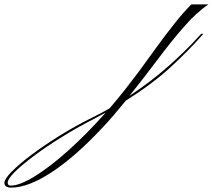

<svg xmlns="http://www.w3.org/2000/svg" viewBox="-759 -323 970 875"><path d="M159 -159Q100 -92 18 -16.5Q-64 59 -186 136Q-213 169 -240.5 201.5Q-268 234 -297 264Q-418 393 -524.5 462.5Q-631 532 -708 532Q-739 532 -739 510Q-739 493 -705 458.5Q-671 424 -613.5 381Q-556 338 -485 294Q-414 250 -339 213Q-300 194 -260 171Q-226 132 -192.5 89.5Q-159 47 -126 3Q-89 -48 -48 -104.5Q-7 -161 34.5 -213.5Q76 -266 113 -303H191Q136 -266 78.5 -200Q21 -134 -40.5 -52Q-102 30 -169 114Q-68 47 12 -24.5Q92 -96 146 -156L158 -169H168ZM-724 509Q-724 523 -710 523Q-670 523 -601.5 481Q-533 439 -449 364Q-365 289 -277 190Q-304 205 -333 220Q-411 260 -481.5 304Q-552 348 -606.5 389Q-661 430 -692.5 461.5Q-724 493 -724 509Z"/></svg>

Font: Ballet 16pt
Style: Regular
Weight: 400
Designer: Maximiliano R. Sproviero
Foundry: Omnibus-Type
Version: Version 1.100; ttfautohint (v1.8.3)